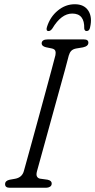

<svg xmlns="http://www.w3.org/2000/svg" viewBox="-20 -886 449 906"><path d="M154.5 -78Q150 -61 154.5 -53Q159 -45 168.5 -43L204.5 -38Q224.5 -33.5 224 -20Q224 -10 216 -5Q208 0 197.5 0H26Q4 0 4 -17Q4 -33.5 26 -38L51.5 -42.5Q84 -48.5 92.5 -78.5Q96.5 -92.5 107.2 -131.5Q118 -170.5 133 -225Q148 -279.5 164.5 -340Q181 -400.5 196.5 -457.5Q212 -514.5 224 -559.2Q236 -604 241.5 -625.5Q244 -637.5 241 -646Q238 -654.5 224 -657.5L197 -663Q176.5 -668 176.5 -681.5Q177.5 -700 205 -700H376Q397 -700 397 -684.5Q397 -668 371.5 -662.5L338.5 -657Q324 -654 316.2 -646Q308.5 -638 304.5 -624Q299 -602 286.8 -557Q274.5 -512 258.5 -454.8Q242.5 -397.5 226 -337.2Q209.5 -277 194.5 -222.8Q179.5 -168.5 168.8 -129.8Q158 -91 154.5 -78ZM321 -822Q269 -822 227 -751.5Q218.5 -739.5 209.5 -739.5Q195.5 -739.5 201.5 -758.5Q216.5 -806.5 252.8 -836.2Q289 -866 333 -866Q377 -866 396.8 -835.5Q416.5 -805 405 -756.5Q402 -739.5 388.5 -739.5Q379 -739.5 377.5 -751.5Q379.5 -822 321 -822Z"/></svg>

Font: Fraunces 144pt SuperSoft Light
Style: Italic
Weight: 300
Italic angle: -16°
Version: Version 1.000;[b76b70a41]